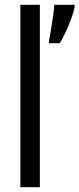

<svg xmlns="http://www.w3.org/2000/svg" viewBox="-20 -780 331 800"><path d="M146 0H65V-760H146ZM291 -750Q287 -729 276 -700Q265 -671 252.5 -644Q240 -617 229 -600H184V-611Q186 -619 189.5 -638.5Q193 -658 196.5 -681.5Q200 -705 203 -726.5Q206 -748 206 -760H291Z"/></svg>

Font: Noto Sans Ethiopic ExtraCondensed
Style: Regular
Weight: 400
Width: 2
Designer: Monotype Design Team
Foundry: Monotype Imaging Inc.
Version: Version 2.102; ttfautohint (v1.8.4.7-5d5b)